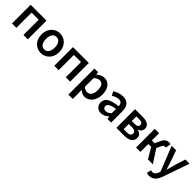

<svg xmlns="http://www.w3.org/2000/svg" viewBox="347 -1936 3570 3570"><g transform="rotate(45 2132.0 -150.5)"><path d="M73 0V-491H490V0H375V-400H188V0Z M838 12Q792 12 750 -5Q708 -22 675.5 -55Q643 -88 624 -136Q605 -184 605 -245Q605 -306 624 -354Q643 -402 675.5 -435Q708 -468 750 -485.5Q792 -503 838 -503Q884 -503 926.5 -485.5Q969 -468 1001 -435Q1033 -402 1052.5 -354Q1072 -306 1072 -245Q1072 -184 1052.5 -136Q1033 -88 1001 -55Q969 -22 926.5 -5Q884 12 838 12ZM838 -82Q892 -82 923 -126.5Q954 -171 954 -245Q954 -320 923 -364.5Q892 -409 838 -409Q784 -409 753.5 -364.5Q723 -320 723 -245Q723 -171 753.5 -126.5Q784 -82 838 -82Z M1186 0V-491H1603V0H1488V-400H1301V0Z M1750 194V-491H1845L1853 -439H1857Q1888 -465 1926 -484Q1964 -503 2005 -503Q2051 -503 2086.5 -485.5Q2122 -468 2147 -435Q2172 -402 2185 -356Q2198 -310 2198 -253Q2198 -190 2180.5 -140.5Q2163 -91 2134 -57.5Q2105 -24 2067 -6Q2029 12 1988 12Q1956 12 1924 -2Q1892 -16 1862 -42L1865 40V194ZM1964 -83Q2013 -83 2046 -125.5Q2079 -168 2079 -252Q2079 -326 2054 -367Q2029 -408 1973 -408Q1921 -408 1865 -353V-124Q1892 -101 1917 -92Q1942 -83 1964 -83Z M2421 12Q2356 12 2316 -27.5Q2276 -67 2276 -132Q2276 -171 2292.5 -201.5Q2309 -232 2344.5 -254Q2380 -276 2434.5 -291Q2489 -306 2565 -314Q2564 -333 2559.5 -350.5Q2555 -368 2544.5 -381.5Q2534 -395 2517 -402.5Q2500 -410 2475 -410Q2439 -410 2404.5 -396Q2370 -382 2337 -362L2295 -439Q2336 -465 2387 -484Q2438 -503 2497 -503Q2589 -503 2634.5 -448.5Q2680 -394 2680 -291V0H2585L2577 -54H2573Q2540 -26 2502.5 -7Q2465 12 2421 12ZM2458 -78Q2488 -78 2512.5 -92Q2537 -106 2565 -132V-242Q2515 -236 2481 -226Q2447 -216 2426 -203.5Q2405 -191 2396 -175Q2387 -159 2387 -141Q2387 -108 2407 -93Q2427 -78 2458 -78Z M2818 0V-491H3017Q3058 -491 3092.5 -484.5Q3127 -478 3152.5 -463Q3178 -448 3192.5 -423.5Q3207 -399 3207 -364Q3207 -328 3186.5 -300.5Q3166 -273 3125 -261V-257Q3169 -246 3198 -219Q3227 -192 3227 -141Q3227 -104 3211.5 -77.5Q3196 -51 3169 -33.5Q3142 -16 3105.5 -8Q3069 0 3027 0ZM2931 -292H3006Q3054 -292 3075 -308Q3096 -324 3096 -352Q3096 -381 3076 -397Q3056 -413 3009 -413H2931ZM2931 -78H3019Q3069 -78 3091.5 -97Q3114 -116 3114 -148Q3114 -178 3090 -196Q3066 -214 3015 -214H2931Z M3336 0V-491H3451V-300H3523L3569 -399Q3583 -431 3598.5 -451Q3614 -471 3631 -482.5Q3648 -494 3668 -498.5Q3688 -503 3711 -503Q3731 -503 3746 -497L3727 -390Q3718 -393 3709 -393Q3691 -393 3675 -382.5Q3659 -372 3643 -335L3609 -259L3776 0H3649L3525 -208H3451V0Z M3875 202Q3855 202 3840 199.5Q3825 197 3811 192L3832 102Q3839 104 3848.5 106.5Q3858 109 3867 109Q3906 109 3929.5 85.5Q3953 62 3965 25L3974 -6L3781 -491H3898L3983 -250Q3994 -218 4004.5 -182.5Q4015 -147 4026 -112H4030Q4039 -146 4048.5 -181.5Q4058 -217 4067 -250L4141 -491H4252L4074 22Q4059 64 4041 97Q4023 130 3999.5 153.5Q3976 177 3945.5 189.5Q3915 202 3875 202Z"/></g></svg>

Font: TT Toshiba Sans Medium
Style: Regular
Weight: 500
Designer: Paul D. Hunt
Foundry: Toshiba Corporation
Version: Version 2.020;PS 2.000;hotconv 1.0.86;makeotf.lib2.5.63406